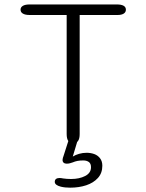

<svg xmlns="http://www.w3.org/2000/svg" viewBox="-20 -639 659 864"><path d="M505 -619Q546.5 -619 546.5 -595.5Q546.5 -584 536.8 -577.8Q527 -571.5 508.5 -571.5H338.5V-36Q338.5 6 309 6Q280 6 280 -36V-571.5H114Q93.5 -571.5 83 -577.8Q72.5 -584 72.5 -595.5Q72.5 -606.5 83 -612.8Q93.5 -619 114 -619ZM296 205.5Q285 205.5 274.2 204.5Q263.5 203.5 253.5 201Q226.5 194 226.5 179.5Q226.5 170.5 232.2 166.2Q238 162 248 162Q255 162 264 164Q270.5 165 280.5 165.8Q290.5 166.5 299.5 166.5Q337 166.5 363.2 153Q389.5 139.5 389.5 113.5Q389.5 97 379.8 90Q370 83 355 83Q339.5 83 328.2 85.2Q317 87.5 308 91.5Q301 94 294.2 95.8Q287.5 97.5 280 97.5Q271.5 97.5 266.5 93.2Q261.5 89 261.5 80.5Q261.5 77 262.8 72Q264 67 266 62.5L290.5 -14Q295.5 -27.5 314 -27.5Q322 -27.5 326.5 -24Q331 -20.5 331 -13L307.5 65.5Q319.5 58 336 53.2Q352.5 48.5 370 48.5Q388 48.5 404 54.2Q420 60 430.2 73.2Q440.5 86.5 440.5 107Q440.5 140 420.5 162Q400.5 184 367.8 194.8Q335 205.5 296 205.5Z"/></svg>

Font: Sono ExtraLight Monospace Light
Style: Regular
Weight: 300
Version: Version 2.112